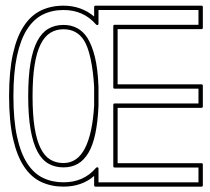

<svg xmlns="http://www.w3.org/2000/svg" viewBox="-20 -661 755 691"><path d="M318.8 -635.7Q318.8 -640.6 323.7 -640.6H705.1Q710 -640.6 710 -635.7V-561Q710 -556.2 705.1 -556.2H403.3V-357.4H705.1Q710 -357.4 710 -352.5V-277.8Q710 -272.9 705.1 -272.9H403.3V-73.7H705.1Q710 -73.7 710 -68.8V5.9Q710 10.7 705.1 10.7H323.7Q318.8 10.7 318.8 5.9V-27.8Q274.4 10.7 208.5 10.7Q164.6 10.7 128.4 -6.1Q92.3 -22.9 66.7 -61.3Q41 -99.6 26.9 -161.9Q12.7 -224.1 12.7 -314.9Q12.7 -404.3 26.4 -466.3Q40 -528.3 65.7 -567.1Q91.3 -606 127.4 -623.3Q163.6 -640.6 208.5 -640.6Q240.7 -640.6 268.6 -630.6Q296.4 -620.6 318.8 -601.6ZM281.7 -516.6V-517.1L290.5 -519.5ZM318.8 -348.6Q315.4 -406.7 305.9 -450.2Q296.4 -493.7 281.7 -516.6Q256.3 -555.7 208.5 -555.7Q181.6 -555.7 160.9 -542.7Q140.1 -529.8 126 -501.2Q111.8 -472.7 104.5 -426.8Q97.2 -380.9 97.2 -314.9Q97.2 -248 104.5 -202.1Q111.8 -156.2 126 -127.7Q140.1 -99.1 160.9 -86.7Q181.6 -74.2 208.5 -74.2Q258.3 -74.2 285.6 -127.2Q313 -180.2 318.8 -281.2ZM294.4 -524.9Q311 -498.5 321.5 -456.1Q332 -413.6 334.5 -348.6V-280.8Q332 -222.7 323.2 -180.7Q314.5 -138.7 298.6 -111.6Q282.7 -84.5 260.3 -71.5Q237.8 -58.6 208.5 -58.6Q178.2 -58.6 154.5 -72Q130.9 -85.4 114.7 -115.7Q98.6 -146 90.1 -194.8Q81.5 -243.7 81.5 -314.9Q81.5 -385.3 89.8 -434.1Q98.1 -482.9 114.3 -513.4Q130.4 -543.9 154.1 -557.6Q177.7 -571.3 208.5 -571.3Q264.2 -571.3 294.4 -524.9ZM334.5 -575.7Q334.5 -571.8 331.3 -571Q328.1 -570.3 325.7 -572.8Q280.8 -625 208.5 -625Q167 -625 133.8 -608.4Q100.6 -591.8 77.1 -554.9Q53.7 -518.1 41 -459Q28.3 -399.9 28.3 -314.9Q28.3 -228.5 41.3 -169.2Q54.2 -109.9 77.9 -73.2Q101.6 -36.6 134.8 -20.8Q168 -4.9 208.5 -4.9Q281.7 -4.9 325.7 -57.1Q328.1 -59.6 331.3 -58.8Q334.5 -58.1 334.5 -54.2V-4.9H694.3V-58.1H392.6Q387.7 -58.1 387.7 -63V-283.7Q387.7 -288.6 392.6 -288.6H694.3V-341.8H392.6Q387.7 -341.8 387.7 -346.7V-566.9Q387.7 -571.8 392.6 -571.8H694.3V-625H334.5Z"/></svg>

Font: Fibel Sued Kontur LRS
Style: Regular
Weight: 400
Designer: Peter Wiegel
Foundry: Peter Wiegel
Version: Version 000.000